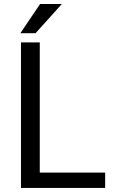

<svg xmlns="http://www.w3.org/2000/svg" viewBox="-20 -918 563 938"><path d="M282.2 -898.4 153.8 -755.9H79.6L175.8 -898.4ZM174.3 -74.7H493.7V0H82.5V-710.9H174.3Z"/></svg>

Font: Robert Sans Medium
Style: Regular
Weight: 500
Designer: Christian Robertson (extended by Adam Twardoch)
Foundry: Google
Version: Version 12.135;April 2, 2019;FontCreator 11.5.0.2425 64-bit;